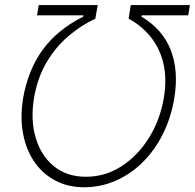

<svg xmlns="http://www.w3.org/2000/svg" viewBox="-20 -748 789 777"><path d="M73.7 -351.6Q93.8 -465.3 152.8 -546.6Q211.9 -627.9 316.9 -680.7L317.9 -686H129.9L136.7 -727.5H375.5L365.7 -672.4Q307.1 -645 255.9 -601.1Q204.6 -557.1 168.2 -495.4Q131.8 -433.6 117.7 -352.1Q103 -262.7 124.5 -190.2Q146 -117.7 198.2 -75.2Q250.5 -32.7 327.6 -32.7Q405.8 -32.7 471.7 -75.2Q537.6 -117.7 582.8 -190.2Q627.9 -262.7 643.1 -352.1Q656.2 -433.1 640.4 -495.1Q624.5 -557.1 587.6 -601.3Q550.8 -645.5 500.5 -672.4L509.3 -727.5H748.5L741.7 -686H553.7L552.2 -680.7Q637.7 -630.4 670.7 -546.1Q703.6 -461.9 685.5 -351.6Q672.4 -272 639.2 -205.6Q606 -139.2 557.1 -91.1Q508.3 -43 448 -16.6Q387.7 9.8 320.3 9.8Q255.4 9.8 203.9 -17.3Q152.3 -44.4 118.9 -93.3Q85.4 -142.1 73.2 -208Q61 -273.9 73.7 -351.6Z"/></svg>

Font: Inter Tight ExtraLight
Style: Italic
Weight: 250
Italic angle: -9.39999°
Designer: Rasmus Andersson
Foundry: rsms
Version: Version 3.004